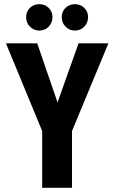

<svg xmlns="http://www.w3.org/2000/svg" viewBox="-20 -894 536 914"><path d="M180.8 0H322.8V-270.2L496 -687.8H354L253.8 -406.6L157.2 -687.8H8.2L180.8 -270.2ZM167.4 -748.6Q194.2 -748.6 212 -767.2Q229.8 -785.8 229.8 -812.9Q229.8 -838.4 212 -856.3Q194.2 -874.2 167.4 -874.2Q140.6 -874.2 122.5 -856.5Q104.4 -838.8 104.4 -812.6Q104.4 -785.8 122.5 -767.2Q140.6 -748.6 167.4 -748.6ZM336.8 -748.6Q363.6 -748.6 381.4 -767.2Q399.2 -785.8 399.2 -812.9Q399.2 -838.4 381.4 -856.3Q363.6 -874.2 336.8 -874.2Q310 -874.2 291.9 -856.5Q273.8 -838.8 273.8 -812.6Q273.8 -785.8 291.9 -767.2Q310 -748.6 336.8 -748.6Z"/></svg>

Font: Secuela Light
Style: Regular
Weight: 300
Designer: Fernando Haro
Foundry: deFharo
Version: Version 1.708